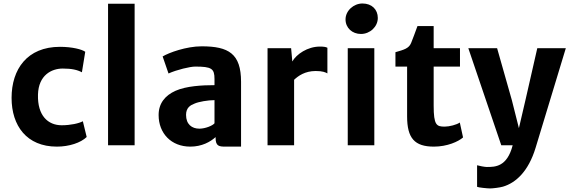

<svg xmlns="http://www.w3.org/2000/svg" viewBox="-20 -833 3277 1101"><path d="M46.4 -271.5C46.4 -112.3 132.8 7.8 306.2 7.8C376.5 7.8 442.9 -14.2 477.1 -47.4L455.1 -137.7C432.6 -125.5 384.8 -114.7 334 -114.7C254.9 -114.7 194.3 -170.4 197.8 -290.5C200.7 -402.3 275.9 -439.9 339.8 -439.9C391.6 -439.9 422.9 -432.6 449.7 -418.5L468.8 -536.1C450.2 -549.8 394 -564.5 324.2 -564.5C135.3 -564.5 46.4 -435.5 46.4 -271.5Z M599.6 0H752V-811.5H599.6Z M889.6 -173.3C889.6 -68.4 961.9 7.8 1071.3 7.8C1137.2 7.8 1186.5 -19.5 1216.3 -46.9V-43C1216.3 5.4 1236.3 7.8 1273.4 7.8H1362.3V-363.8C1362.3 -525.4 1291 -567.4 1136.2 -567.4C1048.3 -567.4 948.2 -530.8 912.6 -509.3L946.3 -411.6C993.7 -433.1 1069.8 -451.2 1099.6 -451.2C1193.8 -451.2 1210 -439.5 1210 -379.9V-344.7C1139.6 -344.7 1048.3 -339.8 986.8 -312.5C926.8 -285.6 889.6 -240.7 889.6 -173.3ZM1046.9 -174.3C1046.9 -215.8 1072.3 -230 1095.2 -238.8C1118.2 -249.5 1173.3 -258.8 1210 -258.8V-126C1199.7 -112.8 1157.7 -95.2 1123.5 -95.2C1080.1 -95.2 1046.9 -120.1 1046.9 -174.3Z M1514.2 0H1666.5V-375.5C1689.9 -397.5 1728.5 -425.8 1790.5 -425.8C1831.1 -425.8 1846.7 -418 1857.4 -412.1V-559.1C1848.1 -564.5 1833 -565.9 1814 -565.9C1743.7 -565.9 1679.7 -522 1656.2 -480.5L1649.4 -556.6H1514.2Z M1974.1 0H2126.5V-556.6H1974.1ZM2049.8 -638.2C2101.6 -638.2 2146.5 -679.7 2146.5 -730C2146.5 -777.8 2112.8 -813 2058.6 -813C2007.8 -813 1961.4 -771.5 1961.4 -721.7C1961.4 -672.9 2000 -638.2 2049.8 -638.2Z M2314.5 -165.5C2314.5 -40.5 2357.4 7.8 2468.3 7.8C2544.4 7.8 2608.4 -21 2635.3 -44.9L2616.7 -130.4C2599.1 -117.7 2556.6 -106.9 2530.3 -106.9C2483.4 -106.9 2466.8 -114.7 2466.8 -227.5V-451.2H2617.7V-556.6H2466.8V-683.6H2374C2360.8 -647.5 2346.7 -608.9 2337.4 -586.4C2324.2 -554.7 2296.4 -547.9 2247.6 -533.7V-451.2H2314.5Z M2715.8 114.7V238.3C2721.7 242.2 2775.4 247.6 2790 247.6C2805.2 247.6 2846.2 242.7 2864.3 237.3C2938.5 215.3 3010.3 149.4 3051.3 14.6L3224.6 -556.6H3061L2993.2 -259.3L2955.6 -98.1L2915 -259.3L2830.6 -556.6H2665.5L2854.5 0H2919.9C2887.7 124.5 2819.3 124.5 2771 124.5C2759.8 124.5 2726.6 118.2 2715.8 114.7Z"/></svg>

Font: Merriweather Sans
Style: Bold
Weight: 700
Designer: Eben Sorkin ( eben@eyebytes.com )
Foundry: Eben Sorkin
Version: Version 1.003